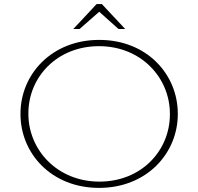

<svg xmlns="http://www.w3.org/2000/svg" viewBox="-20 -907 969 939"><path d="M338.6 -765.3H369.3L465.3 -849.5L559.4 -765.3H592.1L478.2 -887.1H452.5ZM466.3 -18.8C260.4 -18.8 118.8 -173.3 118.8 -350.5V-352.5C118.8 -529.7 258.4 -681.2 464.4 -681.2C669.3 -681.2 810.9 -527.7 810.9 -350.5V-347.5C810.9 -170.3 671.3 -18.8 466.3 -18.8ZM464.4 11.9C698 11.9 849.5 -157.4 849.5 -348.5C850.5 -349.5 850.5 -351.5 849.5 -351.5C849.5 -542.6 699 -711.9 465.3 -711.9C231.7 -711.9 80.2 -542.6 80.2 -351.5V-348.5C80.2 -157.4 230.7 11.9 464.4 11.9Z"/></svg>

Font: Meinily
Style: Regular
Weight: 500
Designer: Paul Hayes
Foundry: Paul Hayes
Version: Version 1.0; ttfautohint (v1.8.4.7-5d5b)